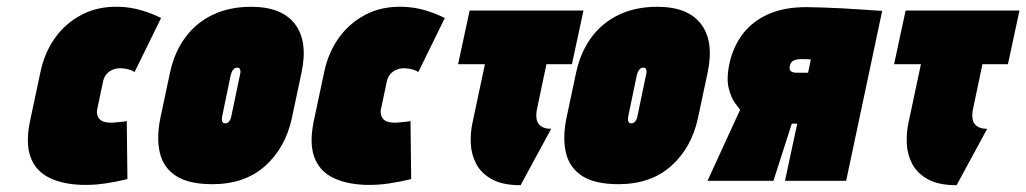

<svg xmlns="http://www.w3.org/2000/svg" viewBox="-20 -532 3020 565"><path d="M376 -320 454 -479Q426 -493 395 -502Q364 -511 331 -512Q269 -514 221 -489Q173 -464 142 -420.5Q111 -377 99 -320L68 -174Q55 -110 70 -69.5Q85 -29 124 -9.5Q163 10 220 12Q254 13 288.5 8Q323 3 355 -5L353 -176Q353 -176 349 -175Q345 -174 337.5 -173.5Q330 -173 322 -172Q314 -171 306 -171Q295 -171 286.5 -173.5Q278 -176 273 -181.5Q268 -187 266 -195.5Q264 -204 267 -215L283 -291Q286 -306 294.5 -315Q303 -324 314.5 -328Q326 -332 339 -331Q350 -330 359.5 -327.5Q369 -325 376 -320Z M839 -185 867 -317Q887 -409 848.5 -460.5Q810 -512 719 -512Q655 -512 606 -488.5Q557 -465 525 -421.5Q493 -378 480 -317L452 -185Q440 -126 450.5 -82Q461 -38 498.5 -14Q536 10 605 10Q700 10 760 -43.5Q820 -97 839 -185ZM686 -311 661 -191Q660 -185 657.5 -180Q655 -175 651.5 -172Q648 -169 643 -169Q638 -169 635.5 -172Q633 -175 633 -180Q633 -185 634 -191L659 -311Q661 -318 663.5 -323Q666 -328 670 -330.5Q674 -333 678 -333Q683 -333 685 -330.5Q687 -328 687.5 -323Q688 -318 686 -311Z M1211 -320 1289 -479Q1261 -493 1230 -502Q1199 -511 1166 -512Q1104 -514 1056 -489Q1008 -464 977 -420.5Q946 -377 934 -320L903 -174Q890 -110 905 -69.5Q920 -29 959 -9.5Q998 10 1055 12Q1089 13 1123.5 8Q1158 3 1190 -5L1188 -176Q1188 -176 1184 -175Q1180 -174 1172.5 -173.5Q1165 -173 1157 -172Q1149 -171 1141 -171Q1130 -171 1121.5 -173.5Q1113 -176 1108 -181.5Q1103 -187 1101 -195.5Q1099 -204 1102 -215L1118 -291Q1121 -306 1129.5 -315Q1138 -324 1149.5 -328Q1161 -332 1174 -331Q1185 -330 1194.5 -327.5Q1204 -325 1211 -320Z M1560 -210 1588 -343H1663L1697 -501H1362L1328 -343H1407L1370 -169Q1364 -140 1365.5 -108.5Q1367 -77 1381.5 -49.5Q1396 -22 1427.5 -4.5Q1459 13 1512 13L1602 -153Q1582 -153 1571.5 -161Q1561 -169 1559 -182Q1557 -195 1560 -210Z M2034 -185 2062 -317Q2082 -409 2043.5 -460.5Q2005 -512 1914 -512Q1850 -512 1801 -488.5Q1752 -465 1720 -421.5Q1688 -378 1675 -317L1647 -185Q1635 -126 1645.5 -82Q1656 -38 1693.5 -14Q1731 10 1800 10Q1895 10 1955 -43.5Q2015 -97 2034 -185ZM1881 -311 1856 -191Q1855 -185 1852.5 -180Q1850 -175 1846.5 -172Q1843 -169 1838 -169Q1833 -169 1830.5 -172Q1828 -175 1828 -180Q1828 -185 1829 -191L1854 -311Q1856 -318 1858.5 -323Q1861 -328 1865 -330.5Q1869 -333 1873 -333Q1878 -333 1880 -330.5Q1882 -328 1882.5 -323Q1883 -318 1881 -311Z M2352 -511Q2288 -511 2241.5 -490.5Q2195 -470 2166.5 -433Q2138 -396 2127 -347Q2117 -301 2124.5 -272Q2132 -243 2143.5 -228Q2155 -213 2158 -209L2062 0H2256L2310 -168Q2311 -168 2312 -168Q2313 -168 2314 -168Q2315 -168 2315 -168H2326L2290 0H2470L2576 -500Q2576 -500 2559 -501Q2542 -502 2515 -504Q2488 -506 2457.5 -507.5Q2427 -509 2399 -510Q2371 -511 2352 -511ZM2325 -318Q2319 -318 2315 -319Q2311 -320 2308 -322Q2305 -324 2304 -328Q2303 -332 2304 -337Q2306 -349 2315 -353.5Q2324 -358 2337 -358Q2339 -358 2342 -358Q2345 -358 2349 -358Q2353 -358 2357.5 -357.5Q2362 -357 2366 -357L2358 -318Z M2843 -210 2871 -343H2946L2980 -501H2645L2611 -343H2690L2653 -169Q2647 -140 2648.5 -108.5Q2650 -77 2664.5 -49.5Q2679 -22 2710.5 -4.5Q2742 13 2795 13L2885 -153Q2865 -153 2854.5 -161Q2844 -169 2842 -182Q2840 -195 2843 -210Z"/></svg>

Font: Advent Pro Black
Style: Italic
Weight: 900
Italic angle: -12°
Version: Version 3.000